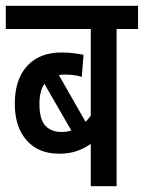

<svg xmlns="http://www.w3.org/2000/svg" viewBox="-20 -642 496 662"><path d="M456 -542H382V0H293V-146Q272 -131 245.5 -121.5Q219 -112 184 -112Q112 -112 71.5 -158.5Q31 -205 31 -284Q31 -368 73.5 -414.5Q116 -461 192 -461Q213 -461 234 -458.5Q255 -456 268 -453L262 -377Q235 -385 202 -385Q192 -385 183 -383L275 -222Q284 -231 293 -243V-542H0V-622H456ZM116 -284Q116 -230 136.5 -208.5Q157 -187 191 -187Q210 -187 226 -192L133 -353Q116 -328 116 -284Z"/></svg>

Font: Noto Sans ExtraCondensed Medium
Style: Regular
Weight: 500
Width: 2
Designer: Monotype Design Team
Foundry: Monotype Imaging Inc.
Version: Version 2.013; ttfautohint (v1.8.4.7-5d5b)